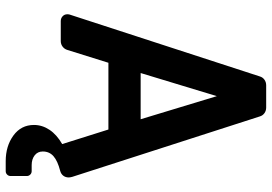

<svg xmlns="http://www.w3.org/2000/svg" viewBox="-160 -600 953 673"><g transform="rotate(90 316.5 -263.5)"><path d="M418 94Q418 65 435 39.5Q452 14 485 -5L434 -167H200L155 -23Q152 -13 143.5 -6.5Q135 0 124 0H54Q44 0 37 -6.5Q30 -13 30 -23Q30 -28 31 -31L248 -698Q251 -708 259.5 -714Q268 -720 279 -720H357Q368 -720 376.5 -714Q385 -708 388 -698L600 -40Q602 -32 602 -28Q602 -17 596 -9Q590 -1 579 2Q544 11 527.5 25.5Q511 40 511 63Q511 81 524.5 91.5Q538 102 559 102H580Q587 102 592 107Q597 112 597 119V176Q597 183 592 188Q587 193 580 193H545Q492 193 455 166Q418 139 418 94ZM398 -280 317 -547 236 -280Z"/></g></svg>

Font: Miriam Libre
Style: Bold
Weight: 700
Designer: Michal Sahar
Foundry: Hagilda
Version: Version 1.001